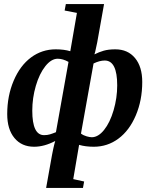

<svg xmlns="http://www.w3.org/2000/svg" viewBox="-20 -714 756 947"><path d="M432.6 -37.1Q464.4 -37.1 493.4 -73.2Q522.5 -109.4 540.3 -170.2Q558.1 -231 558.1 -293Q558.1 -415.5 496.6 -415.5Q471.7 -415.5 441.4 -400.9L379.4 -55.2Q391.6 -45.9 407.5 -41.5Q423.3 -37.1 432.6 -37.1ZM264.6 -424.3Q232.9 -424.3 203.6 -387.5Q174.3 -350.6 156.7 -290.5Q139.2 -230.5 139.2 -168Q139.2 -47.4 197.3 -47.4Q213.4 -47.4 226.3 -51.3Q239.3 -55.2 255.9 -62L317.9 -408.7Q290 -424.3 264.6 -424.3ZM493.2 -693.8 459.5 -504.9 449.7 -459.5 445.8 -445.8Q467.8 -457 491.5 -463.9Q515.1 -470.7 548.8 -470.7Q610.4 -470.7 646 -427.7Q681.6 -384.8 681.6 -309.6Q681.6 -219.7 649.9 -145Q618.2 -70.3 564.2 -30.3Q510.3 9.8 442.4 9.8Q401.9 9.8 370.1 0.5L341.3 169.4L395 181.2L389.2 212.9H207.5L236.3 51.8Q237.8 44.9 239.5 35.6Q241.2 26.4 243.4 16.8Q245.6 7.3 247.8 -2Q250 -11.2 252.4 -18.6Q198.2 9.8 148.4 9.8Q86.9 9.8 51.3 -33.2Q15.6 -76.2 15.6 -151.4Q15.6 -241.2 47.4 -315.9Q79.1 -390.6 133.1 -430.7Q187 -470.7 254.9 -470.7Q295.9 -470.7 326.7 -461.4L359.4 -650.4L298.8 -662.1L304.7 -693.8Z"/></svg>

Font: Liberation Serif
Style: Bold Italic
Weight: 700
Italic angle: -16.333°
Designer: Steve Matteson
Foundry: Ascender Corporation
Version: Version 2.1.5